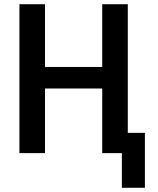

<svg xmlns="http://www.w3.org/2000/svg" viewBox="-20 -725 747 909"><path d="M557 164V0H469V-96H666V164ZM72 0V-705H193V-408H464V-705H585V0H464V-306H193V0Z"/></svg>

Font: Nunito Sans 10pt Condensed
Style: Bold
Weight: 700
Width: 3
Designer: Vernon Adams
Foundry: Vernon Adams
Version: Version 3.101;gftools[0.9.27]